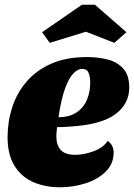

<svg xmlns="http://www.w3.org/2000/svg" viewBox="-20 -771 566 811"><path d="M233 20Q170 20 120 -2Q70 -24 41 -71Q12 -118 12 -192Q12 -257 31.5 -317.5Q51 -378 92 -426Q133 -474 196.5 -502Q260 -530 348 -530Q393 -530 433.5 -520Q474 -510 500 -482Q526 -454 526 -401Q526 -332 466.5 -288Q407 -244 272 -236Q260 -235 247.5 -234.5Q235 -234 221 -234Q220 -225 219 -214.5Q218 -204 218 -196Q218 -158 236.5 -137.5Q255 -117 298 -117Q334 -117 375 -132Q416 -147 435 -176Q460 -158 460 -126Q460 -79 426.5 -46Q393 -13 341 3.5Q289 20 233 20ZM227 -276Q274 -276 304 -296.5Q334 -317 348 -351.5Q362 -386 361 -427Q360 -450 353.5 -465Q347 -480 327 -480Q309 -480 290.5 -461.5Q272 -443 255.5 -399Q239 -355 227 -276ZM190 -590 158 -635 326 -751H381L514 -635L463 -590L343 -637Z"/></svg>

Font: Sansita Swashed Black
Style: Regular
Weight: 900
Designer: Pablo Cosgaya
Foundry: Omnibus-Type
Version: Version 1.003; ttfautohint (v1.8.3)